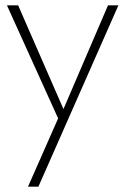

<svg xmlns="http://www.w3.org/2000/svg" viewBox="-20 -480 470 720"><path d="M424 -460 124 220H85L198 -36L6 -460H48L218 -71L385 -460Z"/></svg>

Font: Renner
Style: Thin
Weight: 200
Version: Version 003.000 ; ttfautohint (v0.97) -l 8 -r 50 -G 200 -x 1